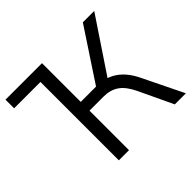

<svg xmlns="http://www.w3.org/2000/svg" viewBox="-165 -903 1100 1100"><g transform="rotate(-45 385.5 -352.5)"><path d="M3.9 -635.1V-705H299.8V-635.1ZM217.4 0V-705H299.8V-391.2H437.1L413.2 -375.2L630.7 -705H722.9L493 -361.3L462.6 -387.7Q502.9 -383.3 535.4 -365.7Q567.8 -348 594.2 -317.8Q620.6 -287.6 641.1 -244.6L760.5 0H670.8L573.1 -206.7Q543.8 -268.3 506 -294.2Q468.3 -320.2 413.5 -320.2H299.8V0Z"/></g></svg>

Font: Nunito Sans 12pt ExtraLight
Style: Regular
Weight: 200
Designer: Vernon Adams
Foundry: Vernon Adams
Version: Version 3.101;gftools[0.9.27]